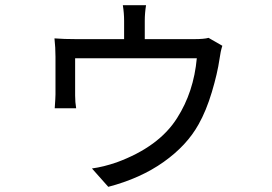

<svg xmlns="http://www.w3.org/2000/svg" viewBox="-20 -641 1040 735"><path d="M778.3 -496.1 831.1 -465.8Q824.2 -444.3 820.3 -415Q812.5 -360.4 791 -288.6Q769.5 -216.8 740.2 -165Q695.3 -84 606.4 -21Q517.6 42 394.5 74.2L332 3.9Q376 -2 426.8 -19.5Q588.9 -79.1 658.2 -189.5Q721.7 -289.1 733.4 -418H267.6V-275.4Q267.6 -250 271.5 -226.6H189.5Q192.4 -267.6 192.4 -279.3V-423.8Q192.4 -459 188.5 -494.1Q223.6 -491.2 272.5 -491.2H455.1V-561.5Q455.1 -590.8 450.2 -621.1H539.1Q534.2 -590.8 534.2 -561.5V-491.2H721.7Q761.7 -491.2 778.3 -496.1Z"/></svg>

Font: GenEi Gothic M Regular
Style: Regular
Weight: 400
Designer: o_tamon (Modified); [Source Han Sans]
Ryoko NISHIZUKA  (kana & ideographs); Paul D. Hunt (Latin, Greek & Cyrillic); Wenl
Version: Version 1.1a;Original Version 1.004